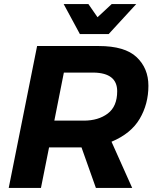

<svg xmlns="http://www.w3.org/2000/svg" viewBox="-20 -927 764 947"><path d="M516 -759H374L294 -907H416L461 -842L531 -907H652ZM632 0H453L382 -200H222L182 0H23L163 -700H467Q596 -700 654 -645Q712 -590 712 -504Q712 -414 669 -341Q626 -268 530 -228ZM393 -332Q465 -332 511.5 -367Q558 -402 558 -477Q558 -567 442 -569H295L248 -332Z"/></svg>

Font: Argentum Sans SemiBold
Style: Italic
Weight: 600
Italic angle: -11°
Designer: Julieta Ulanovsky (font), Cristiano Sobral (main changes and remaster)
Foundry: Julieta Ulanovsky (font), Cristiano Sobral (main changes and remaster)
Version: Version 2.007;June 15, 2022;FontCreator 14.0.0.2814 64-bit; 